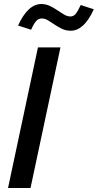

<svg xmlns="http://www.w3.org/2000/svg" viewBox="-20 -936 487 956"><path d="M20 0ZM20 0 169 -700H281L132 0ZM135 -788Q118 -793 102 -798.5Q86 -804 70 -809Q119 -916 186 -916Q208 -916 228 -906.5Q248 -897 265.5 -885Q283 -873 299 -863.5Q315 -854 331 -854Q345 -854 355.5 -865.5Q366 -877 382 -911Q398 -906 414 -900.5Q430 -895 447 -890Q399 -783 332 -783Q308 -783 288.5 -792.5Q269 -802 252 -813.5Q235 -825 219.5 -834.5Q204 -844 188 -844Q171 -844 159 -830Q147 -816 135 -788Z"/></svg>

Font: Rosa Sans Medium
Style: Italic
Weight: 500
Italic angle: -12°
Designer: Pentagram / MCKL
Foundry: Pentagram / MCKL
Version: Version 1.005;September 16, 2019;FontCreator 11.5.0.2425 64-